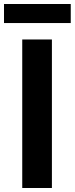

<svg xmlns="http://www.w3.org/2000/svg" viewBox="-20 -938 373 958"><path d="M91 0H239V-741H91ZM0 -823H333V-918H0Z"/></svg>

Font: Noto Sans Mono CJK TC
Style: Bold
Weight: 700
Designer: Ryoko NISHIZUKA 西塚涼子 (kana, bopomofo & ideographs); Paul D. Hunt (Latin, Greek & Cyrillic); Sandoll Communications 산돌커뮤니
Foundry: Adobe
Version: Version 2.004;hotconv 1.0.118;makeotfexe 2.5.65603